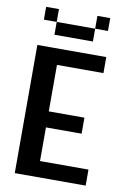

<svg xmlns="http://www.w3.org/2000/svg" viewBox="-90 -867 619 922"><g transform="rotate(10 219.0 -406.0)"><path d="M48.8 -625H384.8V-546.9H158.2V-320.3H332V-242.2H158.2V-78.1H394.5V0H48.8ZM58.6 -812.5H121.1V-750H58.6ZM308.6 -812.5H371.1V-750H308.6ZM308.6 -750V-687.5H121.1V-750Z"/></g></svg>

Font: Sudo
Style: Bold
Weight: 700
Monospace: yes
Designer: Jens Kutilek
Foundry: Jens Kutilek
Version: Version 0.040